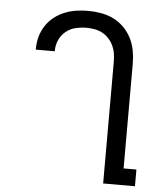

<svg xmlns="http://www.w3.org/2000/svg" viewBox="-53 -789 706 836"><g transform="rotate(5 300.0 -371.5)"><path d="M568 0H429V-530Q429 -548 426.5 -566Q424 -584 416.5 -600.5Q409 -617 396.5 -631Q384 -645 368.5 -653.5Q353 -662 335 -665.5Q317 -669 299 -669Q275 -669 251 -663.5Q227 -658 208 -642.5Q189 -627 179 -604.5Q169 -582 169 -558V-555H86V-559Q86 -586 93 -611.5Q100 -637 114.5 -659.5Q129 -682 150 -698.5Q171 -715 195.5 -725Q220 -735 246 -739Q272 -743 299 -743Q327 -743 355.5 -738Q384 -733 409.5 -720.5Q435 -708 455.5 -687.5Q476 -667 489 -641Q502 -615 507 -587Q512 -559 512 -530V-73H568Z"/></g></svg>

Font: Iosevka Extended
Style: Regular
Weight: 400
Width: 7
Monospace: yes
Designer: Belleve Invis
Foundry: Belleve Invis
Version: Version 32.5.0; ttfautohint (v1.8.4)